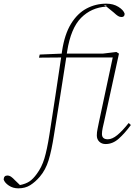

<svg xmlns="http://www.w3.org/2000/svg" viewBox="-152 -775 739 1049"><path d="M-52 254Q-81 254 -103.5 239Q-126 224 -132 206Q-131 184 -112 184Q-101 184 -91 191Q-81 198 -71 209L-43 236Q-12 230 8.5 216.5Q29 203 49 175Q76 139 90.5 91Q105 43 118 -39Q135 -145 150.5 -250.5Q166 -356 182 -461L61 -460L65 -477L185 -482Q186 -486 186 -489Q186 -492 187 -496Q201 -588 236 -645Q271 -702 321 -728.5Q371 -755 429 -755Q467 -755 495 -737.5Q523 -720 529 -700Q529 -682 512 -682Q502 -682 493 -687.5Q484 -693 469 -707L426 -742L431 -745H415L429 -739Q347 -734 291 -677.5Q235 -621 215 -495Q214 -492 214 -488.5Q214 -485 213 -482H409L484 -491L498 -482L417 -111Q413 -95 409 -76Q405 -57 405 -43Q405 -14 437 -14Q461 -14 489 -37Q517 -60 551 -103L563 -92Q530 -47 497 -17.5Q464 12 425 12Q404 12 390.5 -1Q377 -14 377 -35Q377 -53 381 -70.5Q385 -88 389 -110L464 -461H210Q194 -355 177 -250Q160 -145 143 -38Q130 47 113.5 100.5Q97 154 65 191Q41 219 13.5 236.5Q-14 254 -52 254Z"/></svg>

Font: Source Serif 4 SmText ExtraLight
Style: Italic
Weight: 200
Italic angle: -12°
Designer: Frank Grießhammer
Foundry: Adobe
Version: Version 4.005;hotconv 1.1.0;makeotfexe 2.6.0